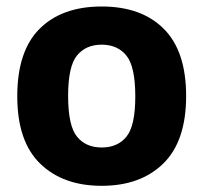

<svg xmlns="http://www.w3.org/2000/svg" viewBox="-20 -576 642 606"><path d="M301 10.5Q178.5 10.5 106.5 -59.8Q34.5 -130 34.5 -272Q34.5 -415 105 -485.2Q175.5 -555.5 301 -555.5Q426.5 -555.5 497 -485Q567.5 -414.5 567.5 -273Q567.5 -130.5 495.5 -60Q423.5 10.5 301 10.5ZM301 -110.5Q351.5 -110.5 379.2 -144.8Q407 -179 407 -271.5Q407 -366 379 -400.5Q351 -435 301 -435Q251 -435 223 -400.8Q195 -366.5 195 -273.5Q195 -179.5 222.8 -145Q250.5 -110.5 301 -110.5Z"/></svg>

Font: Encode Sans
Style: Bold
Weight: 700
Designer: Multiple Designers
Foundry: Impallari Type
Version: Version 3.002; ttfautohint (v1.8.3) -l 8 -r 50 -G 200 -x 14 